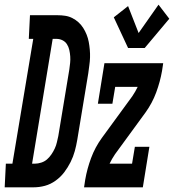

<svg xmlns="http://www.w3.org/2000/svg" viewBox="-81 -800 743 820"><path d="M-61 0 -56 -101H-28L61 -634H42L47 -735H165Q182 -735 198 -732.5Q214 -730 228.5 -722.5Q243 -715 254.5 -704.5Q266 -694 274.5 -680.5Q283 -667 289 -652Q295 -637 298 -621Q301 -605 302.5 -588Q304 -571 303.5 -554.5Q303 -538 300.5 -521Q298 -504 296 -487L249 -203Q245 -179 238.5 -155Q232 -131 220.5 -108Q209 -85 193.5 -64.5Q178 -44 156.5 -28.5Q135 -13 111 -6.5Q87 0 63 0ZM56 -101H68Q81 -101 95 -105.5Q109 -110 119.5 -119Q130 -128 138.5 -140.5Q147 -153 153 -166Q159 -179 162 -192.5Q165 -206 168 -219L215 -503Q217 -517 218.5 -531Q220 -545 219 -559Q218 -573 215 -586.5Q212 -600 205 -611Q198 -622 186 -628Q174 -634 160 -634H144ZM466 -595 405 -726 466 -774 511 -659 596 -780 642 -720 537 -595ZM278 0 283 -33Q291 -79 308 -125Q325 -171 354 -211L484 -389Q491 -399 496.5 -409Q502 -419 507 -429H411L399 -357H337L365 -530H616L611 -497Q603 -451 586 -405Q569 -359 540 -319L410 -141Q403 -131 397.5 -121Q392 -111 387 -101H483L495 -173H557L529 0Z"/></svg>

Font: Iosevka Curly Slab Extended
Style: Bold Italic
Weight: 700
Width: 7
Italic angle: -9°
Monospace: yes
Designer: Belleve Invis
Foundry: Belleve Invis
Version: Version 11.0.0; ttfautohint (v1.8.3)